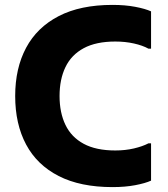

<svg xmlns="http://www.w3.org/2000/svg" viewBox="-20 -752 688 784"><path d="M42 -360Q42 -473.4 86.6 -556.9Q131.2 -640.4 219.7 -686.2Q308.2 -732 439.6 -732Q490.6 -732 531.9 -724.2Q573.1 -716.4 596.8 -705.6V-553.4H586Q562.3 -566.5 527 -574.4Q491.6 -582.4 450.8 -582.4Q372.2 -582.4 321.8 -555.2Q271.4 -528.1 247.3 -478Q223.2 -428 223.2 -360Q223.2 -292 247.3 -242Q271.4 -191.9 321.8 -164.8Q372.2 -137.6 450.8 -137.6Q491.6 -137.6 527 -145.9Q562.3 -154.2 586 -166.6H596.8V-14.4Q573.1 -3.6 531.9 4.2Q490.6 12 439.6 12Q308.2 12 219.7 -33.2Q131.2 -78.4 86.6 -161.9Q42 -245.4 42 -360Z"/></svg>

Font: Kufam
Style: Regular
Weight: 400
Designer: Wael Morcos, Artur Schmal
Foundry: Original Type
Version: Version 1.301; ttfautohint (v1.8.3)